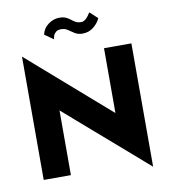

<svg xmlns="http://www.w3.org/2000/svg" viewBox="-100 -1007 993 1127"><g transform="rotate(-10 396.5 -443.5)"><path d="M77.5 -524.2 720.7 35 715.3 -175.8 74.7 -735ZM557.5 -700V-150.7L720.7 35V-700ZM74.7 -735V0H236.8V-549.3ZM225 -839.5 278 -802.2Q278 -810.2 282 -822.3Q286 -834.4 297 -844Q308 -853.6 328 -853.6Q351 -853.6 367.5 -842Q384 -830.4 403 -818.3Q422 -806.2 449 -806.2Q487 -806.2 515 -828.9Q543 -851.6 555 -879.8L509 -922.2Q494 -898.2 480.5 -886.2Q467 -874.2 453 -874.2Q433 -874.2 420 -881.5Q407 -888.8 395.5 -898.3Q384 -907.8 368.5 -914.8Q353 -921.8 329 -921.8Q295 -921.8 264 -899.3Q233 -876.8 225 -839.5Z"/></g></svg>

Font: Jost* Book
Style: Regular
Weight: 400
Version: Version 3.000